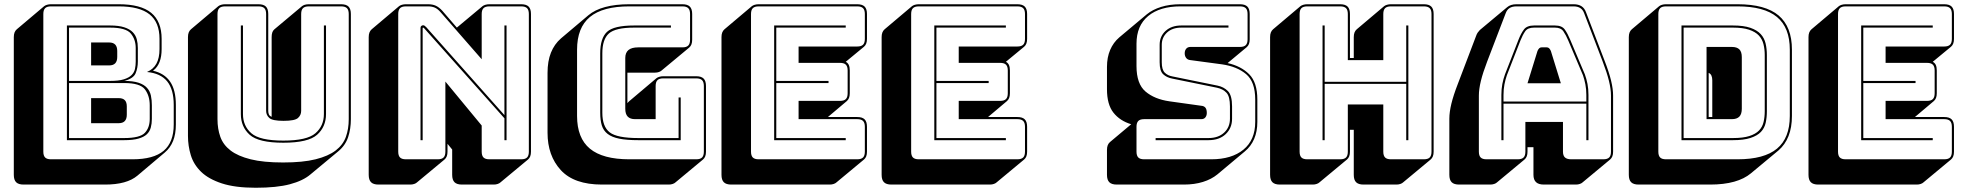

<svg xmlns="http://www.w3.org/2000/svg" viewBox="-20 -750 9244 904"><path d="M91 119Q67 119 56 108Q45 97 45 73V-575Q45 -588 48.5 -597Q52 -606 59 -612L188 -721Q193 -725 201.5 -727.5Q210 -730 220 -730H539Q643 -730 692 -689.5Q741 -649 741 -567V-519Q741 -484 731.5 -459Q722 -434 703 -419L700 -417Q754 -405 781 -365.5Q808 -326 808 -256V-164Q808 -119 795 -86.5Q782 -54 756 -32L627 77Q602 98 564 108.5Q526 119 475 119ZM604 0Q703 0 750.5 -40Q798 -80 798 -164V-256Q798 -329 767 -367Q736 -405 672 -411Q702 -424 716.5 -450.5Q731 -477 731 -519V-567Q731 -645 684 -682.5Q637 -720 539 -720H220Q201 -720 192.5 -711.5Q184 -703 184 -684V-36Q184 -17 192.5 -8.5Q201 0 220 0ZM564 -90H295V-630H498Q539 -630 565 -621.5Q591 -613 605 -598.5Q619 -584 624 -565Q629 -546 629 -524V-460Q629 -430 618.5 -405Q608 -380 565 -369Q606 -369 632 -360.5Q658 -352 672 -336.5Q686 -321 690.5 -300Q695 -279 695 -254V-190Q695 -168 690 -149.5Q685 -131 671.5 -118Q658 -105 632 -97.5Q606 -90 564 -90ZM498 -620H305V-369H498Q539 -369 563 -376.5Q587 -384 599.5 -396.5Q612 -409 615.5 -425.5Q619 -442 619 -460V-524Q619 -564 596 -592Q573 -620 498 -620ZM409 -550H494Q513 -550 522.5 -540Q532 -530 532 -510V-482Q532 -462 522.5 -452Q513 -442 494 -442H409ZM565 -359H305V-100H564Q639 -100 662 -124.5Q685 -149 685 -190V-254Q685 -299 662.5 -329Q640 -359 565 -359ZM409 -288H539Q558 -288 567.5 -278.5Q577 -269 577 -249V-210Q577 -190 567.5 -180Q558 -170 539 -170H409Z M1184 134Q1087 134 1024.5 113.5Q962 93 927 59Q892 25 878.5 -19Q865 -63 865 -110V-575Q865 -588 868.5 -597Q872 -606 879 -612L1008 -721Q1013 -725 1021.5 -727.5Q1030 -730 1040 -730H1197Q1221 -730 1232 -719Q1243 -708 1243 -684V-228Q1243 -219 1246 -211.5Q1249 -204 1259 -200V-575Q1259 -588 1262 -597Q1265 -606 1271 -611L1272 -612L1402 -721Q1407 -725 1415 -727.5Q1423 -730 1434 -730H1586Q1610 -730 1621 -719Q1632 -708 1632 -684V-189Q1632 -143 1619 -104Q1606 -65 1572 -37L1442 71Q1407 101 1345 117.5Q1283 134 1184 134ZM1622 -189V-684Q1622 -703 1613.5 -711.5Q1605 -720 1586 -720H1434Q1415 -720 1406.5 -711.5Q1398 -703 1398 -684V-228Q1398 -208 1383 -194.5Q1368 -181 1315 -181Q1263 -181 1248 -194.5Q1233 -208 1233 -228V-684Q1233 -703 1224.5 -711.5Q1216 -720 1197 -720H1040Q1021 -720 1012.5 -711.5Q1004 -703 1004 -684V-189Q1004 -143 1017.5 -105.5Q1031 -68 1065.5 -41.5Q1100 -15 1160 0Q1220 15 1313 15Q1406 15 1466 0Q1526 -15 1560.5 -41.5Q1595 -68 1608.5 -105.5Q1622 -143 1622 -189ZM1114 -630H1124V-213Q1124 -157 1163.5 -122.5Q1203 -88 1314 -88Q1425 -88 1465 -122.5Q1505 -157 1505 -213V-630H1515V-213Q1515 -153 1473 -115.5Q1431 -78 1314 -78Q1197 -78 1155.5 -115.5Q1114 -153 1114 -213Z M1987 -622 2355 -208V-630H2365V-90H2355V-193L1977 -617Q1976 -618 1974.5 -619Q1973 -620 1972 -620Q1971 -620 1970.5 -619Q1970 -618 1970 -617V-90H1960V-619Q1960 -625 1964 -628Q1968 -631 1972 -631Q1976 -631 1979 -629Q1982 -627 1987 -622ZM2041 0Q2060 0 2068.5 -8.5Q2077 -17 2077 -36V-366L2248 -159V-36Q2248 -17 2256.5 -8.5Q2265 0 2284 0H2434Q2453 0 2461.5 -8.5Q2470 -17 2470 -36V-684Q2470 -703 2461.5 -711.5Q2453 -720 2434 -720H2284Q2265 -720 2256.5 -711.5Q2248 -703 2248 -684V-471L2054 -693Q2041 -708 2027.5 -714Q2014 -720 1995 -720H1891Q1872 -720 1863.5 -711.5Q1855 -703 1855 -684V-36Q1855 -17 1863.5 -8.5Q1872 0 1891 0ZM2073 1 1943 109Q1939 113 1930.5 116Q1922 119 1912 119H1762Q1738 119 1727 108Q1716 97 1716 73V-575Q1716 -588 1719.5 -597Q1723 -606 1730 -612L1859 -721Q1864 -725 1872.5 -727.5Q1881 -730 1891 -730H1995Q2017 -730 2032 -723Q2047 -716 2062 -700L2131 -620L2252 -721Q2257 -725 2265.5 -727.5Q2274 -730 2284 -730H2434Q2458 -730 2469 -719Q2480 -708 2480 -684V-36Q2480 -23 2476.5 -14Q2473 -5 2466 1L2336 109Q2332 113 2323.5 116Q2315 119 2305 119H2155Q2131 119 2120 108Q2109 97 2109 73V-46L2087 -73V-36Q2087 -23 2083.5 -14Q2080 -5 2073 1Z M3129 119H2814Q2683 119 2620.5 51Q2558 -17 2558 -125V-407Q2558 -462 2574 -502Q2590 -542 2621 -569L2750 -678Q2781 -704 2829.5 -717Q2878 -730 2943 -730H3193Q3217 -730 3228 -719Q3239 -708 3239 -684V-563Q3239 -550 3235.5 -541Q3232 -532 3225 -526L3095 -418Q3091 -414 3082.5 -411Q3074 -408 3064 -408H2934V-264Q2935 -266 2937.5 -268.5Q2940 -271 2942 -273L3071 -382Q3076 -386 3084.5 -388.5Q3093 -391 3103 -391H3258Q3282 -391 3293 -380Q3304 -369 3304 -345V-36Q3304 -23 3300.5 -14Q3297 -5 3290 1L3160 109Q3156 113 3147.5 116Q3139 119 3129 119ZM3258 0Q3277 0 3285.5 -8.5Q3294 -17 3294 -36V-345Q3294 -364 3285.5 -372.5Q3277 -381 3258 -381H3103Q3084 -381 3075.5 -372.5Q3067 -364 3067 -345V-189H2970Q2947 -189 2935.5 -201Q2924 -213 2924 -238V-477Q2924 -502 2939 -514.5Q2954 -527 2985 -527H3193Q3212 -527 3220.5 -535.5Q3229 -544 3229 -563V-684Q3229 -703 3220.5 -711.5Q3212 -720 3193 -720H2943Q2818 -720 2757.5 -670Q2697 -620 2697 -516V-204Q2697 -100 2757.5 -50Q2818 0 2943 0ZM2986 -90Q2931 -90 2896 -97Q2861 -104 2841 -119.5Q2821 -135 2813.5 -159.5Q2806 -184 2806 -219V-499Q2806 -570 2838 -600Q2870 -630 2966 -630H3139V-620H2966Q2878 -620 2847 -592.5Q2816 -565 2816 -499V-219Q2816 -154 2850.5 -127Q2885 -100 2986 -100H3175V-291H3185V-90Z M3887 119H3423Q3399 119 3388 108Q3377 97 3377 73V-575Q3377 -588 3380.5 -597Q3384 -606 3391 -612L3520 -721Q3525 -725 3533.5 -727.5Q3542 -730 3552 -730H4016Q4040 -730 4051 -719Q4062 -708 4062 -684V-567Q4062 -554 4058.5 -545Q4055 -536 4048 -530L3962 -459Q3972 -454 3976.5 -444Q3981 -434 3981 -418V-311Q3981 -298 3977.5 -289Q3974 -280 3967 -274L3878 -199H4016Q4040 -199 4051 -188Q4062 -177 4062 -153V-36Q4062 -23 4058.5 -14Q4055 -5 4048 1L3918 109Q3914 113 3905.5 116Q3897 119 3887 119ZM4016 0Q4035 0 4043.5 -8.5Q4052 -17 4052 -36V-153Q4052 -172 4043.5 -180.5Q4035 -189 4016 -189H3740V-275H3935Q3954 -275 3962.5 -283.5Q3971 -292 3971 -311V-418Q3971 -437 3962.5 -445.5Q3954 -454 3935 -454H3740V-531H4016Q4035 -531 4043.5 -539.5Q4052 -548 4052 -567V-684Q4052 -703 4043.5 -711.5Q4035 -720 4016 -720H3552Q3533 -720 3524.5 -711.5Q3516 -703 3516 -684V-36Q3516 -17 3524.5 -8.5Q3533 0 3552 0ZM3962 -100V-90H3625V-630H3962V-620H3635V-369H3881V-359H3635V-100Z M4641 119H4177Q4153 119 4142 108Q4131 97 4131 73V-575Q4131 -588 4134.5 -597Q4138 -606 4145 -612L4274 -721Q4279 -725 4287.5 -727.5Q4296 -730 4306 -730H4770Q4794 -730 4805 -719Q4816 -708 4816 -684V-567Q4816 -554 4812.5 -545Q4809 -536 4802 -530L4716 -459Q4726 -454 4730.5 -444Q4735 -434 4735 -418V-311Q4735 -298 4731.5 -289Q4728 -280 4721 -274L4632 -199H4770Q4794 -199 4805 -188Q4816 -177 4816 -153V-36Q4816 -23 4812.5 -14Q4809 -5 4802 1L4672 109Q4668 113 4659.5 116Q4651 119 4641 119ZM4770 0Q4789 0 4797.5 -8.5Q4806 -17 4806 -36V-153Q4806 -172 4797.5 -180.5Q4789 -189 4770 -189H4494V-275H4689Q4708 -275 4716.5 -283.5Q4725 -292 4725 -311V-418Q4725 -437 4716.5 -445.5Q4708 -454 4689 -454H4494V-531H4770Q4789 -531 4797.5 -539.5Q4806 -548 4806 -567V-684Q4806 -703 4797.5 -711.5Q4789 -720 4770 -720H4306Q4287 -720 4278.5 -711.5Q4270 -703 4270 -684V-36Q4270 -17 4278.5 -8.5Q4287 0 4306 0ZM4716 -100V-90H4379V-630H4716V-620H4389V-369H4635V-359H4389V-100Z M5238 119Q5214 119 5203 108Q5192 97 5192 73V-44Q5192 -57 5195.5 -66Q5199 -75 5206 -81L5306 -165Q5253 -181 5222.5 -219.5Q5192 -258 5192 -330V-435Q5192 -480 5207 -515Q5222 -550 5250 -574L5380 -683Q5407 -705 5447 -717.5Q5487 -730 5538 -730H5818Q5842 -730 5853 -719Q5864 -708 5864 -684V-565Q5864 -552 5860.5 -543Q5857 -534 5850 -528L5760 -453Q5823 -439 5861.5 -400.5Q5900 -362 5900 -281V-176Q5900 -131 5885 -96Q5870 -61 5841 -37L5712 71Q5684 94 5644 106.5Q5604 119 5554 119ZM5683 0Q5779 0 5834.5 -45.5Q5890 -91 5890 -176V-281Q5890 -365 5847 -401Q5804 -437 5734 -447L5585 -467Q5572 -468 5565 -477Q5558 -486 5558 -499Q5558 -512 5565 -520.5Q5572 -529 5585 -529H5818Q5837 -529 5845.5 -537.5Q5854 -546 5854 -565V-684Q5854 -703 5845.5 -711.5Q5837 -720 5818 -720H5538Q5441 -720 5386 -674.5Q5331 -629 5331 -544V-439Q5331 -355 5373.5 -319Q5416 -283 5486 -273L5636 -252Q5649 -251 5655.5 -243Q5662 -235 5662 -218Q5662 -206 5655.5 -197.5Q5649 -189 5636 -189H5367Q5348 -189 5339.5 -180.5Q5331 -172 5331 -153V-36Q5331 -17 5339.5 -8.5Q5348 0 5367 0ZM5764 -630V-620H5542Q5500 -620 5475 -597Q5450 -574 5450 -539V-457Q5450 -422 5464 -408Q5478 -394 5501 -390L5712 -347Q5742 -341 5761.5 -321Q5781 -301 5781 -249V-191Q5781 -147 5751 -118.5Q5721 -90 5670 -90H5421V-100H5670Q5716 -100 5743.5 -125.5Q5771 -151 5771 -191V-249Q5771 -296 5754.5 -313.5Q5738 -331 5710 -337L5499 -380Q5473 -385 5456.5 -400.5Q5440 -416 5440 -457V-539Q5440 -579 5468 -604.5Q5496 -630 5542 -630Z M6207 -90V-630H6217V-365H6601V-630H6611V-90H6601V-355H6217V-90ZM6290 0Q6309 0 6317.5 -8.5Q6326 -17 6326 -36V-258H6493V-36Q6493 -17 6501.5 -8.5Q6510 0 6529 0H6684Q6703 0 6711.5 -8.5Q6720 -17 6720 -36V-684Q6720 -703 6711.5 -711.5Q6703 -720 6684 -720H6529Q6510 -720 6501.5 -711.5Q6493 -703 6493 -684V-467H6326V-684Q6326 -703 6317.5 -711.5Q6309 -720 6290 -720H6135Q6116 -720 6107.5 -711.5Q6099 -703 6099 -684V-36Q6099 -17 6107.5 -8.5Q6116 0 6135 0ZM6322 1 6192 109Q6188 113 6179.5 116Q6171 119 6161 119H6006Q5982 119 5971 108Q5960 97 5960 73V-575Q5960 -588 5963.5 -597Q5967 -606 5974 -612L6103 -721Q6108 -725 6116.5 -727.5Q6125 -730 6135 -730H6290Q6314 -730 6325 -719Q6336 -708 6336 -684V-477H6354V-575Q6354 -588 6357.5 -597Q6361 -606 6368 -612L6497 -721Q6502 -725 6510.5 -727.5Q6519 -730 6529 -730H6684Q6708 -730 6719 -719Q6730 -708 6730 -684V-36Q6730 -23 6726.5 -14Q6723 -5 6716 1L6586 109Q6582 113 6573.5 116Q6565 119 6555 119H6400Q6376 119 6365 108Q6354 97 6354 73V-139H6336V-36Q6336 -23 6332.5 -14Q6329 -5 6322 1Z M7059 -303V-272H7449V-303Q7449 -330 7444.5 -353Q7440 -376 7433 -396L7364 -559Q7353 -585 7341 -602.5Q7329 -620 7301 -620H7203Q7173 -620 7161 -602.5Q7149 -585 7139 -560L7075 -396Q7068 -376 7063.5 -353Q7059 -330 7059 -303ZM7219 -510Q7223 -519 7227.5 -523Q7232 -527 7238 -527H7263Q7269 -527 7273.5 -523Q7278 -519 7282 -510L7329 -358H7172ZM7449 -90V-262H7059V-90H7049V-303Q7049 -331 7053.5 -354.5Q7058 -378 7066 -400L7130 -564Q7141 -592 7155 -611Q7169 -630 7203 -630H7301Q7334 -630 7347.5 -611Q7361 -592 7373 -563L7442 -400Q7450 -378 7454.5 -354.5Q7459 -331 7459 -303V-90ZM7162 -36V-176H7339V-36Q7339 -17 7348.5 -8.5Q7358 0 7378 0H7529Q7548 0 7556.5 -8.5Q7565 -17 7565 -36V-300Q7565 -330 7555.5 -369Q7546 -408 7526 -460L7439 -687Q7433 -704 7420.5 -712Q7408 -720 7389 -720H7120Q7100 -720 7087.5 -712Q7075 -704 7069 -687L6982 -460Q6962 -408 6952.5 -369Q6943 -330 6943 -300V-36Q6943 -17 6951.5 -8.5Q6960 0 6979 0H7126Q7145 0 7153.5 -8.5Q7162 -17 7162 -36ZM7028 109Q7024 113 7015.5 116Q7007 119 6997 119H6850Q6826 119 6815 108Q6804 97 6804 73V-191Q6804 -222 6813.5 -261.5Q6823 -301 6844 -355L6930 -581Q6933 -590 6937.5 -596.5Q6942 -603 6947 -608L6948 -609L7076 -716Q7084 -723 7095 -726.5Q7106 -730 7120 -730H7389Q7412 -730 7426.5 -720.5Q7441 -711 7448 -691L7535 -464Q7556 -410 7565.5 -370.5Q7575 -331 7575 -300V-36Q7575 -23 7571.5 -14Q7568 -5 7561 1L7431 109Q7427 113 7418.5 116Q7410 119 7400 119H7249Q7224 119 7212 107.5Q7200 96 7200 73V-57H7172V-36Q7172 -23 7168.5 -14Q7165 -5 7158 1Z M8224 66Q8193 92 8145 105.5Q8097 119 8032 119H7695Q7671 119 7660 108Q7649 97 7649 73V-575Q7649 -588 7652.5 -597Q7656 -606 7663 -612L7792 -721Q7797 -725 7805.5 -727.5Q7814 -730 7824 -730H8161Q8292 -730 8354.5 -677Q8417 -624 8417 -516V-204Q8417 -150 8401 -109.5Q8385 -69 8354 -42ZM8161 0Q8286 0 8346.5 -50Q8407 -100 8407 -204V-516Q8407 -620 8346.5 -670Q8286 -720 8161 -720H7824Q7805 -720 7796.5 -711.5Q7788 -703 7788 -684V-36Q7788 -17 7796.5 -8.5Q7805 0 7824 0ZM7897 -90V-630H8139Q8190 -630 8221.5 -619Q8253 -608 8270 -589.5Q8287 -571 8293 -545.5Q8299 -520 8299 -491V-226Q8299 -197 8293.5 -172Q8288 -147 8271 -129Q8254 -111 8222 -100.5Q8190 -90 8139 -90ZM8139 -620H7907V-100H8139Q8187 -100 8216.5 -109.5Q8246 -119 8262 -135.5Q8278 -152 8283.5 -175.5Q8289 -199 8289 -226V-491Q8289 -518 8283 -542Q8277 -566 8261 -583Q8245 -600 8215.5 -610Q8186 -620 8139 -620ZM8015 -529H8134Q8158 -529 8169.5 -517.5Q8181 -506 8181 -481V-238Q8181 -213 8169.5 -201Q8158 -189 8134 -189H8015ZM8042 -372Q8042 -385 8038 -394Q8034 -403 8025 -407V-199H8042Z M9005 119H8541Q8517 119 8506 108Q8495 97 8495 73V-575Q8495 -588 8498.5 -597Q8502 -606 8509 -612L8638 -721Q8643 -725 8651.5 -727.5Q8660 -730 8670 -730H9134Q9158 -730 9169 -719Q9180 -708 9180 -684V-567Q9180 -554 9176.5 -545Q9173 -536 9166 -530L9080 -459Q9090 -454 9094.5 -444Q9099 -434 9099 -418V-311Q9099 -298 9095.5 -289Q9092 -280 9085 -274L8996 -199H9134Q9158 -199 9169 -188Q9180 -177 9180 -153V-36Q9180 -23 9176.5 -14Q9173 -5 9166 1L9036 109Q9032 113 9023.5 116Q9015 119 9005 119ZM9134 0Q9153 0 9161.5 -8.5Q9170 -17 9170 -36V-153Q9170 -172 9161.5 -180.5Q9153 -189 9134 -189H8858V-275H9053Q9072 -275 9080.5 -283.5Q9089 -292 9089 -311V-418Q9089 -437 9080.5 -445.5Q9072 -454 9053 -454H8858V-531H9134Q9153 -531 9161.5 -539.5Q9170 -548 9170 -567V-684Q9170 -703 9161.5 -711.5Q9153 -720 9134 -720H8670Q8651 -720 8642.5 -711.5Q8634 -703 8634 -684V-36Q8634 -17 8642.5 -8.5Q8651 0 8670 0ZM9080 -100V-90H8743V-630H9080V-620H8753V-369H8999V-359H8753V-100Z"/></svg>

Font: Bungee Shade
Style: Regular
Weight: 400
Designer: David Jonathan Ross
Foundry: David Jonathan Ross
Version: Version 1.000;PS 1.0;hotconv 1.0.72;makeotf.lib2.5.5900